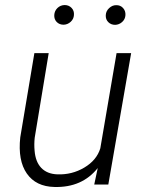

<svg xmlns="http://www.w3.org/2000/svg" viewBox="-20 -742 578 772"><path d="M373 -66.4Q310.1 12.7 199.2 9.8Q124.5 8.3 87.9 -44.2Q51.3 -96.7 61.5 -189.9L118.2 -528.3H175.8L119.6 -188.5Q116.7 -162.1 119.1 -136.2Q122.6 -91.3 146 -66.9Q169.4 -42.5 210.4 -41Q269 -38.6 318.8 -68.1Q368.7 -97.7 383.3 -145.5L448.7 -528.3H507.3L415.5 0H358.9ZM198.2 -681.6Q199.2 -698.2 210.9 -709.7Q222.7 -721.2 239.7 -721.7Q256.8 -721.7 267.8 -710.2Q278.8 -698.7 277.3 -681.6Q276.4 -665.5 264.2 -654.3Q252 -643.1 235.8 -642.6Q218.8 -642.6 208 -653.6Q197.3 -664.6 198.2 -681.6ZM405.3 -681.2Q406.2 -697.8 418.9 -709.5Q431.6 -721.2 446.8 -721.2Q463.9 -721.7 474.6 -710Q485.4 -698.2 484.4 -681.2Q483.4 -664.6 471.2 -653.6Q459 -642.6 442.9 -642.1Q426.3 -642.1 415.3 -653.1Q404.3 -664.1 405.3 -681.2Z"/></svg>

Font: RobotoInd Light
Style: Italic
Weight: 300
Italic angle: -12°
Designer: Google
Version: Version 2.001151; 2014